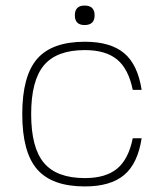

<svg xmlns="http://www.w3.org/2000/svg" viewBox="-20 -660 589 690"><path d="M457 -163H489Q475 -72 426 -31Q377 10 285 10Q167 10 113.5 -51.5Q60 -113 60 -250Q60 -387 113.5 -448.5Q167 -510 285 -510Q377 -510 426 -469Q475 -428 489 -337H457Q442 -412 401 -446Q360 -480 285 -480Q184 -480 138 -425.5Q92 -371 92 -250Q92 -129 138 -74.5Q184 -20 285 -20Q360 -20 401 -54Q442 -88 457 -163ZM284 -640Q320 -640 320 -605Q320 -570 284 -570Q249 -570 249 -605Q249 -640 284 -640Z"/></svg>

Font: Fivo Sans Thin
Style: Regular
Weight: 250
Foundry: Alexander Slobzheninov
Version: 1.0